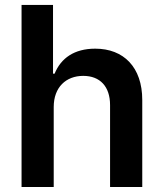

<svg xmlns="http://www.w3.org/2000/svg" viewBox="-20 -747 653 767"><path d="M194.6 -319.6C194.6 -398.4 243.6 -443.9 312.5 -443.9C380 -443.9 419.7 -400.9 419.7 -327.4V0H548.3V-347.3C548.3 -479 473.7 -552.6 360.4 -552.6C276.6 -552.6 223.4 -514.6 198.2 -452.8H191.8V-727.3H66.1V0H194.6Z"/></svg>

Font: Margiela Sans Semi Bold
Style: Regular
Weight: 600
Designer: Stefan Endress, Andreas Faust
Version: Version 1.100;FEAKit 1.0